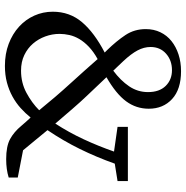

<svg xmlns="http://www.w3.org/2000/svg" viewBox="-8 -716 739 762"><g transform="rotate(90 361.0 -334.5)"><path d="M260 -49Q308 -49 348 -70.5Q388 -92 417 -121Q391 -153 364.5 -184Q338 -215 306 -250Q282 -276 259.5 -301.5Q237 -327 214 -353Q185 -337 165.5 -318.5Q146 -300 134.5 -280.5Q123 -261 118.5 -241Q114 -221 114 -202Q114 -173 124 -145.5Q134 -118 152.5 -96.5Q171 -75 198 -62Q225 -49 260 -49ZM260 -415Q299 -444 322 -478Q345 -512 345 -553Q345 -598 320.5 -623Q296 -648 258 -648Q219 -648 192.5 -624.5Q166 -601 166 -563Q166 -537 179.5 -511.5Q193 -486 222 -455ZM629 -421Q603 -348 570.5 -282Q538 -216 496 -154Q517 -128 537.5 -103.5Q558 -79 576 -57L684 -36V0Q668 5 650 7.5Q632 10 611 10Q560 10 531.5 -5.5Q503 -21 479 -50Q471 -60 462.5 -69Q454 -78 446 -87Q429 -66 408.5 -47.5Q388 -29 362.5 -15Q337 -1 307 7Q277 15 241 15Q193 15 153.5 0Q114 -15 85.5 -41Q57 -67 41.5 -101.5Q26 -136 26 -175Q26 -242 67.5 -291Q109 -340 188 -381L179 -390Q142 -428 118.5 -463.5Q95 -499 95 -544Q95 -576 107.5 -602Q120 -628 142.5 -646Q165 -664 195.5 -674Q226 -684 262 -684Q334 -684 372.5 -648.5Q411 -613 411 -556Q411 -506 381.5 -466Q352 -426 286 -388L360 -310Q383 -286 411.5 -253Q440 -220 470 -185Q505 -239 532 -297Q559 -355 581 -418L483 -432V-473H698V-432Z"/></g></svg>

Font: SourceSerifPro
Style: Book
Weight: 400
Designer: Frank Grießhammer
Foundry: Adobe Systems Incorporated
Version: Version 1.014;PS Version 1.0;hotconv 1.0.73;makeotf.lib2.5.5